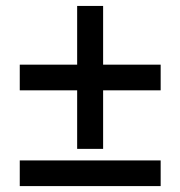

<svg xmlns="http://www.w3.org/2000/svg" viewBox="-20 -630 611 650"><path d="M241.2 -126H329.1V-324.2H523.9V-411.1H329.1V-609.9H241.2V-411.1H46.9V-324.2H241.2ZM523.9 0V-86.9H46.9V0Z"/></svg>

Font: Open Sans 600
Style: Regular
Weight: 600
Foundry: Ascender Corporation
Version: Version 1.100;PS 001.100;hotconv 1.0.88;makeotf.lib2.5.64775